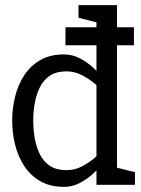

<svg xmlns="http://www.w3.org/2000/svg" viewBox="-20 -720 551 748"><path d="M355.8 -60V-700H435.8V-70ZM355.8 -60 435.8 -70V0H355.8ZM397.5 -153.3 424.2 -145Q424.2 -145 414.7 -129.5Q405.2 -114 387.4 -91.2Q369.7 -68.5 345.4 -45.8Q321.2 -23 291.7 -7.5Q262.2 8 229.2 8L239.2 -57Q270.5 -57 298.6 -71.5Q326.7 -86 349.2 -105.2Q371.8 -124.3 384.7 -138.8Q397.5 -153.3 397.5 -153.3ZM397.5 -346.7Q397.5 -346.7 384.7 -361.2Q371.8 -375.7 349.2 -394.3Q326.7 -413 298.6 -427.5Q270.5 -442 239.2 -442L229.2 -508Q262.2 -508 291.7 -492.5Q321.2 -477 345.4 -454.2Q369.7 -431.5 387.4 -408.8Q405.2 -386 414.7 -370.5Q424.2 -355 424.2 -355ZM239.2 -442Q200.3 -442 175.2 -425.7Q150.2 -409.3 135.9 -381.2Q121.7 -353.2 115.6 -319.2Q109.5 -285.3 109.5 -250Q109.5 -214.7 115.6 -180.2Q121.7 -145.8 135.9 -117.8Q150.2 -89.7 175.2 -73.3Q200.3 -57 239.2 -57L229.2 8Q175.5 8 137.2 -14Q98.8 -36 74.6 -73Q50.3 -110 38.9 -156Q27.5 -202 27.5 -250Q27.5 -298 38.9 -344Q50.3 -390 74.6 -427Q98.8 -464 137.2 -486Q175.5 -508 229.2 -508ZM285.8 -700H365.8L370.7 -629.2L285.8 -650.8ZM425.8 0 419.2 -70.8 505.8 -49.2V0ZM235 -543.7V-613.7H501.7V-543.7Z"/></svg>

Font: Epunda Slab Light
Style: Regular
Weight: 300
Designer: Simon Atzbach
Foundry: typofactur
Version: Version 1.102